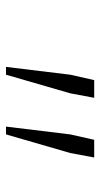

<svg xmlns="http://www.w3.org/2000/svg" viewBox="133 -861 334 640"><g transform="rotate(90 300.0 -541.0)"><path d="M203 -394 229 -608 247 -688H306L291 -608L229 -394ZM402 -394 428 -608 446 -688H505L490 -608L428 -394Z"/></g></svg>

Font: Source Code Pro ExtraLight
Style: Italic
Weight: 200
Italic angle: -11°
Monospace: yes
Designer: Paul D. Hunt, Teo Tuominen
Foundry: Adobe Systems Incorporated
Version: Version 1.050;PS 1.000;hotconv 16.6.51;makeotf.lib2.5.65220